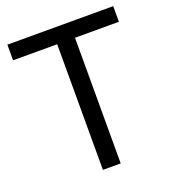

<svg xmlns="http://www.w3.org/2000/svg" viewBox="-131 -813 818 912"><g transform="rotate(-20 278.0 -357.0)"><path d="M323 0V-635H545V-714H10V-635H233V0Z"/></g></svg>

Font: Noto Sans Syriac Western
Style: Regular
Weight: 400
Designer: Patrick Giasson and the Monotype Design Team
Foundry: Monotype Imaging Inc.
Version: Version 3.000